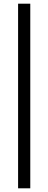

<svg xmlns="http://www.w3.org/2000/svg" viewBox="-20 -806 262 1040"><path d="M78 214V-786H144V214Z"/></svg>

Font: Justus
Style: Oldstyle
Weight: 500
Version: Version 001.000